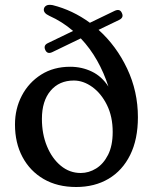

<svg xmlns="http://www.w3.org/2000/svg" viewBox="-20 -755 626 788"><path d="M166 -549.5Q157 -569 176.5 -578L280 -628Q235 -666.5 182.5 -690Q157.5 -701.5 160 -718Q161.5 -727 170 -732Q178.5 -737 196 -734Q278 -713.5 349 -661.5L450.5 -710.5Q472 -720.5 480 -702Q489.5 -683 468.5 -673L384.5 -632.5Q457.5 -567 501.8 -473.5Q546 -380 546 -274Q546 -183 514.2 -119Q482.5 -55 425.5 -21.2Q368.5 12.5 292.5 12.5Q215.5 12.5 159.2 -20.2Q103 -53 72.2 -110.8Q41.5 -168.5 41.5 -244Q41.5 -309 69.8 -362.8Q98 -416.5 149 -448.8Q200 -481 268 -481Q316 -481 357 -461.2Q398 -441.5 425 -399.5Q407 -456 378.5 -506.5Q350 -557 311.5 -597.5L194.5 -541Q174.5 -531.5 166 -549.5ZM152 -267Q152 -205 172.8 -154.8Q193.5 -104.5 229.5 -74.8Q265.5 -45 311.5 -45Q344.5 -45 374.5 -63.5Q404.5 -82 423.5 -119.5Q442.5 -157 442.5 -213.5Q442.5 -276.5 419 -324Q395.5 -371.5 358.8 -398Q322 -424.5 283 -424.5Q223 -424.5 187.5 -382.5Q152 -340.5 152 -267Z"/></svg>

Font: Fraunces 9pt Soft
Style: Regular
Weight: 400
Version: Version 1.000;[0bf87f6ff]